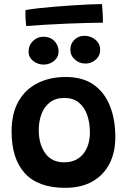

<svg xmlns="http://www.w3.org/2000/svg" viewBox="-20 -911 626 944"><path d="M300 12.5Q168 12.5 102.5 -58.8Q37 -130 37 -265Q37 -353 70.8 -412.5Q104.5 -472 164.8 -502.2Q225 -532.5 304 -532.5Q386 -532.5 439.8 -495Q493.5 -457.5 520.2 -391Q547 -324.5 547 -237Q547 -161.5 518 -105.5Q489 -49.5 434 -18.5Q379 12.5 300 12.5ZM295 -113Q327 -113 350.8 -124.2Q374.5 -135.5 390.5 -155.8Q406.5 -176 414.2 -202.5Q422 -229 422 -259Q422 -309 408 -347.5Q394 -386 366.2 -407.8Q338.5 -429.5 297 -429.5Q254 -429.5 225.8 -408Q197.5 -386.5 184 -350.5Q170.5 -314.5 170.5 -272Q170.5 -202.5 202.2 -157.8Q234 -113 295 -113ZM194.5 -593.5Q166 -593.5 143.2 -611.2Q120.5 -629 120.5 -657.5Q120.5 -688.5 142.2 -709.5Q164 -730.5 194 -730.5Q226.5 -730.5 247.2 -709.5Q268 -688.5 268 -658Q268 -630 246 -611.8Q224 -593.5 194.5 -593.5ZM400 -598.5Q370 -598.5 348 -618.2Q326 -638 326 -667.5Q326 -696.5 346.2 -715.8Q366.5 -735 394.5 -735Q426 -735 449.2 -715.5Q472.5 -696 472.5 -665.5Q472.5 -645.5 462 -630.5Q451.5 -615.5 435 -607Q418.5 -598.5 400 -598.5ZM486 -799.5Q456.5 -799.5 410 -798.2Q363.5 -797 309.8 -794.8Q256 -792.5 203.2 -789.5Q150.5 -786.5 109 -783Q106.5 -803 105.5 -823Q104.5 -843 105.5 -861.5Q126.5 -865.5 163.2 -869.8Q200 -874 244.8 -877.8Q289.5 -881.5 334.8 -884.5Q380 -887.5 418.8 -889.2Q457.5 -891 481.5 -891Q482.5 -881 484.2 -854.8Q486 -828.5 486 -799.5Z"/></svg>

Font: Grandstander Thin SemiBold
Style: Regular
Weight: 600
Version: Version 1.200